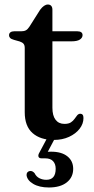

<svg xmlns="http://www.w3.org/2000/svg" viewBox="-20 -610 416 850"><path d="M67 -426.5 42 -433.5Q29.5 -437 24.8 -442Q20 -447 20 -453.5Q20 -462.5 26.2 -467Q32.5 -471.5 42.5 -471.5H74Q86.5 -471.5 94.5 -475.8Q102.5 -480 110 -491.5L157.5 -566.5Q166.5 -578.5 175 -584.2Q183.5 -590 192 -590Q201.5 -590 206.8 -584Q212 -578 212 -567V-133Q212 -98 226 -79.8Q240 -61.5 265.5 -61.5Q283.5 -61.5 293.8 -68.2Q304 -75 310 -83.8Q316 -92.5 321.5 -99.2Q327 -106 335 -106.5Q342 -106.5 345.8 -102Q349.5 -97.5 349.5 -87.5Q349.5 -62 332.5 -40Q315.5 -18 285.8 -4.2Q256 9.5 218 9.5Q158.5 9.5 124 -21Q89.5 -51.5 89.5 -113V-397.5Q89.5 -410 84.2 -416.2Q79 -422.5 67 -426.5ZM161 -427V-471.5H322.5Q333.5 -471.5 339.5 -467.2Q345.5 -463 345.5 -454.5Q345.5 -443 333.8 -435Q322 -427 296 -427ZM192.5 -6H227.5L187 70.5L165 64.5Q173.5 63 183 62.2Q192.5 61.5 206 61.5Q252.5 61.5 278.2 82Q304 102.5 304 137.5Q304 175 275.5 197.5Q247 220 196.5 220Q154 220 127 204Q100 188 97.5 165Q97.5 157 102 152.2Q106.5 147.5 113 147Q119.5 146.5 124.2 149.2Q129 152 133 156.5Q140.5 172 154.5 179Q168.5 186 185 186Q226.5 186 226.5 137Q226.5 116 215 103.5Q203.5 91 180.5 91H164.5Q153.5 91 150.8 84.5Q148 78 152.5 69Z"/></svg>

Font: Fraunces Medium
Style: Regular
Weight: 500
Version: Version 1.000;[b76b70a41]